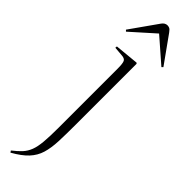

<svg xmlns="http://www.w3.org/2000/svg" viewBox="-340 -731 946 946"><g transform="rotate(45 133.5 -257.5)"><path d="M32 238 26 229Q53 208 70 189.5Q87 171 96.5 146.5Q106 122 109.5 83Q113 44 113 -17V-427Q113 -465 107 -476.5Q101 -488 80 -489L32 -493L33 -503L158 -515L162 -511V-90Q162 -21 160 29Q158 79 147 115.5Q136 152 109 181Q82 210 32 238ZM13 -586 6 -593 107 -736Q119 -753 136 -753Q143 -753 150 -750Q157 -747 167 -733L267 -593L260 -586L135 -695Z"/></g></svg>

Font: Display Extralight
Style: Regular
Weight: 200
Designer: Latin by Veronika Burian and Jose Scaglione. Greek by Irene Vlachou. Cyrillic by Vera Evstafieva.
Foundry: TypeTogether
Version: Version 3.002